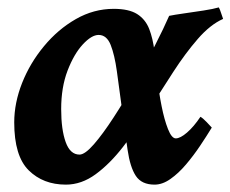

<svg xmlns="http://www.w3.org/2000/svg" viewBox="-20 -481 625 521"><path d="M585.4 -429.7Q550.3 -414.1 516.6 -375.2Q482.9 -336.4 450 -285.6Q417 -234.9 383.1 -181.4Q349.1 -127.9 313.7 -82.3Q278.3 -36.6 239.7 -8.3Q201.2 20 158.7 20Q97.2 20 57.9 -18.8Q18.6 -57.6 18.6 -148.9Q18.6 -201.7 40 -255.9Q61.5 -310.1 99.4 -355.7Q137.2 -401.4 185.8 -429.2Q234.4 -457 288.6 -457Q329.6 -457 352.1 -442.9Q374.5 -428.7 384.8 -402.6Q395 -376.5 399.2 -341.3Q403.3 -306.2 407.7 -264.2Q411.1 -230 418.5 -193.1Q425.8 -156.2 435.8 -130.9Q445.8 -105.5 457 -105.5Q469.2 -105.5 487.5 -121.3Q505.9 -137.2 523.9 -164.1Q530.3 -160.6 540.8 -149.7Q551.3 -138.7 554.7 -134.8Q541 -112.3 523.2 -85.7Q505.4 -59.1 484.9 -34.9Q464.4 -10.7 442.6 4.6Q420.9 20 399.4 20Q364.3 20 348.6 -3.7Q333 -27.3 326.2 -74.5Q319.3 -121.6 310.1 -191.9Q303.2 -243.7 297.1 -287.8Q291 -332 280.3 -359.1Q269.5 -386.2 247.6 -386.2Q228.5 -386.2 204.6 -360.4Q180.7 -334.5 163.3 -289.3Q146 -244.1 146 -185.1Q146 -129.4 158.2 -95.5Q170.4 -61.5 195.8 -61.5Q210.4 -61.5 234.9 -89.6Q259.3 -117.7 288.3 -162.4Q317.4 -207 346.7 -258.3Q376 -309.6 400.4 -357.4Q424.8 -405.3 439 -438Q453.1 -440.9 479.2 -444.6Q505.4 -448.2 532 -452.4Q558.6 -456.5 573.7 -460.9Q576.7 -456.1 580.3 -444.6Q584 -433.1 585.4 -429.7Z"/></svg>

Font: Gentium Book Plus
Style: Bold Italic
Weight: 700
Italic angle: -8°
Designer: Victor Gaultney, Annie Olsen, Iska Routamaa, Becca Hirsbrunner
Foundry: SIL International
Version: Version 6.101